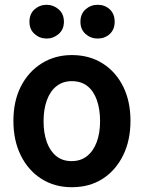

<svg xmlns="http://www.w3.org/2000/svg" viewBox="-20 -768 600 802"><path d="M280 14Q208 14 153 -21Q98 -56 67 -118.5Q36 -181 36 -263Q36 -346 67.5 -407.5Q99 -469 154.5 -503.5Q210 -538 280 -538Q353 -538 408 -503.5Q463 -469 494 -407.5Q525 -346 525 -263Q525 -181 494 -118.5Q463 -56 408.5 -21Q354 14 280 14ZM279 -95Q317 -95 343.5 -116Q370 -137 384 -174.5Q398 -212 398 -262Q398 -312 384.5 -350Q371 -388 345 -408.5Q319 -429 280 -429Q243 -429 216.5 -408.5Q190 -388 176 -350Q162 -312 162 -262Q162 -212 175.5 -174.5Q189 -137 215 -116Q241 -95 279 -95ZM388 -607Q359 -607 337.5 -626Q316 -645 316 -677Q316 -710 337.5 -729Q359 -748 388 -748Q418 -748 438.5 -729Q459 -710 459 -677Q459 -645 438.5 -626Q418 -607 388 -607ZM175 -607Q146 -607 124.5 -626Q103 -645 103 -677Q103 -710 124.5 -729Q146 -748 175 -748Q203 -748 225 -729Q247 -710 247 -677Q247 -645 225 -626Q203 -607 175 -607Z"/></svg>

Font: Ubuntu Sans Mono SemiBold
Style: Regular
Weight: 600
Monospace: yes
Designer: Dalton Maag Ltd
Foundry: Dalton Maag Ltd
Version: Version 1.006